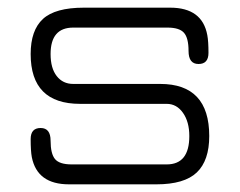

<svg xmlns="http://www.w3.org/2000/svg" viewBox="-20 -481 626 501"><path d="M171 -262H398Q526 -262 526 -126Q526 -62 493.5 -31Q461 0 388 0H160Q77 0 63 -71Q60 -87 60 -118Q60 -147 86 -147Q112 -147 112 -114Q112 -80 123.5 -66Q135 -52 167 -52H415Q474 -52 474 -126Q474 -163 457.5 -186.5Q441 -210 415 -210H189Q60 -210 60 -340Q60 -402 92 -431.5Q124 -461 199 -461H424Q508 -461 521 -389Q524 -373 524 -343Q524 -314 498 -314Q472 -314 472 -348Q472 -382 460 -395.5Q448 -409 417 -409H171Q112 -409 112 -340Q112 -303 128 -282.5Q144 -262 171 -262Z"/></svg>

Font: Jura
Style: Regular
Weight: 400
Designer: Daniel Johnson, Alexei Vanyashin
Foundry: Daniel Johnson
Version: Version 5.103